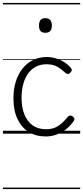

<svg xmlns="http://www.w3.org/2000/svg" viewBox="-20 -905 563 1300"><path d="M291 19Q224 19 175 -11Q126 -41 98.5 -99Q71 -157 71 -239Q71 -300 86.5 -351Q102 -402 131.5 -439.5Q161 -477 203 -498Q245 -519 298 -519Q343 -519 387.5 -499Q432 -479 461 -444Q467 -436 466 -429Q465 -422 456 -413Q447 -404 439.5 -404Q432 -404 425 -410Q396 -437 367.5 -453.5Q339 -470 294 -470Q257 -470 225.5 -454.5Q194 -439 172 -409.5Q150 -380 138 -338Q126 -296 126 -243Q126 -180 144.5 -132Q163 -84 200 -57Q237 -30 293 -30Q325 -30 350 -40Q375 -50 397 -69.5Q419 -89 441 -116Q448 -123 456 -123Q464 -123 472 -117Q480 -110 483 -103Q486 -96 481 -88Q456 -52 425 -28Q394 -4 359.5 7.5Q325 19 291 19ZM287 -683Q265 -683 254.5 -695Q244 -707 244 -732Q244 -757 254.5 -769.5Q265 -782 287 -782Q309 -782 320 -769.5Q331 -757 331 -732Q331 -707 320 -695Q309 -683 287 -683ZM0 365H523V375H0ZM0 -20H523V0H0ZM0 -505H523V-500H0ZM0 -885H523V-875H0Z"/></svg>

Font: Playwrite GB J Guides
Style: Regular
Weight: 400
Designer: Veronika Burian, José Scaglione
Foundry: TypeTogether
Version: Version 1.003